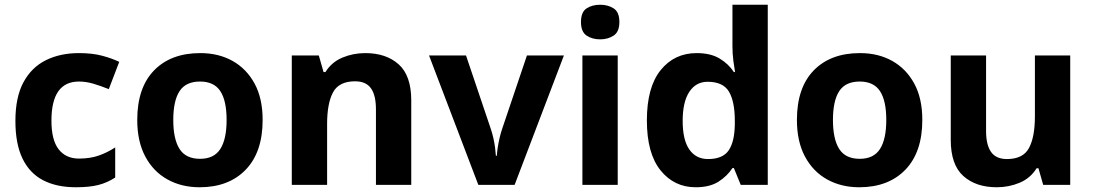

<svg xmlns="http://www.w3.org/2000/svg" viewBox="-20 -780 4613 810"><path d="M300 10Q219 10 162 -19.5Q105 -49 75 -111Q45 -173 45 -270Q45 -370 79 -433Q113 -496 173.5 -526Q234 -556 313 -556Q369 -556 410.5 -545Q452 -534 483 -519L439 -404Q404 -418 373.5 -427Q343 -436 313 -436Q197 -436 197 -271Q197 -189 227.5 -150Q258 -111 313 -111Q360 -111 396 -123.5Q432 -136 466 -158V-31Q432 -9 394.5 0.5Q357 10 300 10Z M1088 -274Q1088 -138 1016.5 -64Q945 10 822 10Q746 10 686.5 -23Q627 -56 593 -119.5Q559 -183 559 -274Q559 -410 630 -483Q701 -556 825 -556Q902 -556 961 -523Q1020 -490 1054 -427.5Q1088 -365 1088 -274ZM711 -274Q711 -193 737.5 -151.5Q764 -110 824 -110Q883 -110 909.5 -151.5Q936 -193 936 -274Q936 -355 909.5 -395.5Q883 -436 824 -436Q764 -436 737.5 -395.5Q711 -355 711 -274Z M1521 -556Q1609 -556 1662 -508.5Q1715 -461 1715 -356V0H1566V-319Q1566 -378 1545 -407.5Q1524 -437 1478 -437Q1410 -437 1385 -390.5Q1360 -344 1360 -257V0H1211V-546H1325L1345 -476H1353Q1379 -518 1424.5 -537Q1470 -556 1521 -556Z M1998 0 1790 -546H1946L2051 -235Q2057 -217 2061.5 -197Q2066 -177 2068.5 -158Q2071 -139 2072 -123H2076Q2077 -140 2080 -159Q2083 -178 2087.5 -197.5Q2092 -217 2098 -235L2203 -546H2359L2151 0Z M2586 -546V0H2437V-546ZM2512 -760Q2545 -760 2569 -744.5Q2593 -729 2593 -687Q2593 -646 2569 -630Q2545 -614 2512 -614Q2478 -614 2454.5 -630Q2431 -646 2431 -687Q2431 -729 2454.5 -744.5Q2478 -760 2512 -760Z M2915 10Q2824 10 2766.5 -61.5Q2709 -133 2709 -272Q2709 -412 2767 -484Q2825 -556 2919 -556Q2978 -556 3016 -533Q3054 -510 3076 -476H3081Q3078 -492 3074 -522.5Q3070 -553 3070 -585V-760H3219V0H3105L3076 -71H3070Q3048 -37 3011 -13.5Q2974 10 2915 10ZM2967 -109Q3029 -109 3054 -145.5Q3079 -182 3080 -255V-271Q3080 -351 3055.5 -393Q3031 -435 2965 -435Q2916 -435 2888 -392.5Q2860 -350 2860 -270Q2860 -190 2888 -149.5Q2916 -109 2967 -109Z M3871 -274Q3871 -138 3799.5 -64Q3728 10 3605 10Q3529 10 3469.5 -23Q3410 -56 3376 -119.5Q3342 -183 3342 -274Q3342 -410 3413 -483Q3484 -556 3608 -556Q3685 -556 3744 -523Q3803 -490 3837 -427.5Q3871 -365 3871 -274ZM3494 -274Q3494 -193 3520.5 -151.5Q3547 -110 3607 -110Q3666 -110 3692.5 -151.5Q3719 -193 3719 -274Q3719 -355 3692.5 -395.5Q3666 -436 3607 -436Q3547 -436 3520.5 -395.5Q3494 -355 3494 -274Z M4495 -546V0H4381L4361 -70H4353Q4327 -28 4281.5 -9Q4236 10 4185 10Q4097 10 4044 -37.5Q3991 -85 3991 -190V-546H4140V-227Q4140 -169 4161 -139Q4182 -109 4228 -109Q4296 -109 4321 -155.5Q4346 -202 4346 -289V-546Z"/></svg>

Font: Noto Sans Adlam Unjoined
Style: Regular
Weight: 400
Designer: Mark Jamra, Neil Patel
Foundry: JamraPatel LLC
Version: Version 3.001